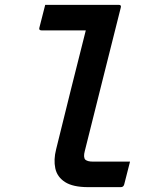

<svg xmlns="http://www.w3.org/2000/svg" viewBox="-20 -770 640 790"><path d="M166 -750H469Q480 -750 477 -739Q440 -591 403 -444.5Q366 -298 329 -149Q322 -123 331 -113Q336 -109 343.5 -107Q351 -105 364 -105H515Q509 -82 503 -58Q497 -34 491 -11Q488 0 477 0H343Q280 0 247.5 -21Q215 -42 207.5 -77.5Q200 -113 211 -156Q242 -282 272 -402.5Q302 -523 333 -645H151Q139 -645 142 -656Q148 -679 154 -703Q160 -727 166 -750Z"/></svg>

Font: Recursive Mn Lnr St SmB
Style: Italic
Weight: 600
Italic angle: -15°
Monospace: yes
Version: Version 1.079;hotconv 1.0.112;makeotfexe 2.5.65598; ttfautoh